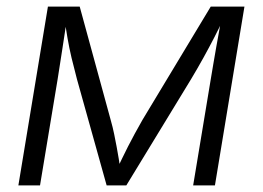

<svg xmlns="http://www.w3.org/2000/svg" viewBox="-20 -561 795 581"><path d="M35.6 0 125 -541H221.2L314.9 -198.2Q321.3 -175.8 325.4 -155.5Q329.6 -135.3 333 -116.7Q336.4 -98.1 339.4 -80.3Q342.3 -62.5 344.7 -44.9H332Q340.8 -63.5 349.4 -81.3Q357.9 -99.1 367.4 -117.7Q377 -136.2 387.7 -156.2Q398.4 -176.3 411.1 -198.2L617.7 -541H719.7L630.4 0H564.5L617.7 -320.8Q621.6 -344.2 625.7 -368.4Q629.9 -392.6 634 -416.5Q638.2 -440.4 642.6 -464.1Q647 -487.8 650.9 -510.3H659.2Q643.1 -476.1 627.7 -446.3Q612.3 -416.5 595.7 -386.5Q579.1 -356.4 558.1 -321.3L362.3 0H302.7L212.9 -321.3Q203.6 -356.4 196.5 -386Q189.5 -415.5 184.3 -445.6Q179.2 -475.6 173.8 -510.3H183.1Q179.7 -486.3 176.3 -462.9Q172.9 -439.5 169.2 -416.3Q165.5 -393.1 161.9 -369.4Q158.2 -345.7 154.3 -320.8L101.1 0Z"/></svg>

Font: Inter 17pt Light
Style: Italic
Weight: 300
Italic angle: -9.3988°
Version: Version 4.001;git-66647c0bb